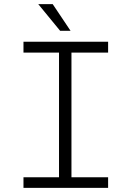

<svg xmlns="http://www.w3.org/2000/svg" viewBox="-20 -914 640 934"><path d="M94.2 -710.9H505.9V-658.2H327.6V-51.8H505.9V0H94.2V-51.8H267.1V-658.2H94.2ZM323.2 -764.2H272.5L166 -894H236.3Z"/></svg>

Font: Roboto Mono Light
Style: Regular
Weight: 300
Designer: Google
Version: Version 2.000985; 2015; ttfautohint (v1.3)